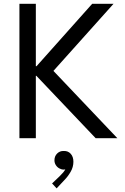

<svg xmlns="http://www.w3.org/2000/svg" viewBox="-20 -740 668 1028"><path d="M84 -719.7H171.9V-385.7H175.8L473.6 -719.7H587.9L266.1 -360.4L608.4 0H492.2L174.8 -334H171.9V0H84ZM258.8 242.2 298.8 204.1Q321.8 182.1 329.6 167Q324.7 168 321.3 168Q309.1 168 297.6 161.6Q286.1 155.3 278.8 143.8Q271.5 132.3 271.5 118.2Q271.5 96.2 286.1 81.8Q300.8 67.4 321.3 68.4Q344.2 67.4 358.6 83.3Q373 99.1 373 126Q373 154.8 357.9 180.4Q342.8 206.1 325.2 223.6L283.2 268.6Z"/></svg>

Font: Reddit Sans Strawberry
Style: Regular
Weight: 400
Designer: Stephen Hutchings
Foundry: Reddit
Version: Version 1.013